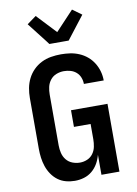

<svg xmlns="http://www.w3.org/2000/svg" viewBox="-105 -1060 811 1135"><g transform="rotate(-10 300.0 -492.0)"><path d="M251 8Q224 8 197.5 1Q171 -6 149.5 -22Q128 -38 112.5 -61Q97 -84 88.5 -109.5Q80 -135 76.5 -161.5Q73 -188 73 -215V-520Q73 -550 78.5 -579.5Q84 -609 97.5 -636Q111 -663 132.5 -684.5Q154 -706 181 -719.5Q208 -733 238 -738Q268 -743 298 -743Q326 -743 353.5 -739Q381 -735 407 -724Q433 -713 454.5 -695Q476 -677 491 -653Q506 -629 513.5 -602Q521 -575 521 -547H402Q402 -567 394.5 -586Q387 -605 372 -618Q357 -631 337.5 -636.5Q318 -642 298 -642Q275 -642 253 -633.5Q231 -625 216.5 -606.5Q202 -588 197 -565.5Q192 -543 192 -520V-215Q192 -192 197.5 -169Q203 -146 217.5 -128Q232 -110 254 -101.5Q276 -93 299 -93Q322 -93 343 -102Q364 -111 377.5 -129.5Q391 -148 395.5 -170.5Q400 -193 400 -215V-307H300V-407H519V0H411V-120Q404 -93 390 -68.5Q376 -44 354.5 -26Q333 -8 306 0Q279 8 251 8ZM242 -815 227 -835 136 -952 191 -992 300 -876 409 -992 464 -952 358 -815Z"/></g></svg>

Font: Iosevka Fixed Extended
Style: Bold
Weight: 700
Width: 7
Monospace: yes
Designer: Belleve Invis
Foundry: Belleve Invis
Version: Version 24.1.1; ttfautohint (v1.8.4)